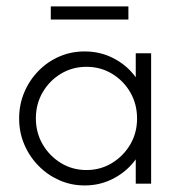

<svg xmlns="http://www.w3.org/2000/svg" viewBox="-20 -572 561 598"><path d="M243.8 5.6Q201.4 5.6 164.6 -10.8Q127.8 -27.1 99.7 -55.9Q71.5 -84.7 55.6 -122.2Q39.6 -159.7 39.6 -202.8Q39.6 -246.5 55.6 -284.4Q71.5 -322.2 99.7 -351Q127.8 -379.9 164.6 -395.8Q201.4 -411.8 243.8 -411.8Q293.1 -411.8 334.7 -389.9Q376.4 -368.1 402.8 -331.2V-406.2H450.7V0H402.8V-75.7Q376.4 -38.9 334.7 -16.7Q293.1 5.6 243.8 5.6ZM249.3 -42.4Q293.1 -42.4 328.8 -64.2Q364.6 -86.1 385.8 -122.2Q406.9 -158.3 406.9 -202.8Q406.9 -247.9 385.8 -284.4Q364.6 -320.8 328.8 -342.4Q293.1 -363.9 249.3 -363.9Q205.6 -363.9 169.8 -342.4Q134 -320.8 112.8 -284.4Q91.7 -247.9 91.7 -203.5Q91.7 -159 112.8 -122.6Q134 -86.1 169.8 -64.2Q205.6 -42.4 249.3 -42.4ZM138.2 -511.1V-552.1H379.9V-511.1Z"/></svg>

Font: Afacad Flux Light
Style: Regular
Weight: 300
Designer: Kristian Moeller
Foundry: Dicotype
Version: Version 1.100